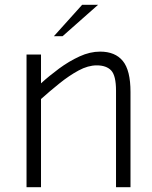

<svg xmlns="http://www.w3.org/2000/svg" viewBox="-20 -776 630 796"><path d="M90 0V-550H150V-430.5Q184 -461.5 225 -491.8Q266 -522 309.5 -542Q353 -562 395 -562Q457.5 -562 489.2 -523.2Q521 -484.5 521 -395V0H461V-400Q461 -462.5 441 -483.8Q421 -505 381 -505Q345 -505 305.8 -483.8Q266.5 -462.5 226.8 -430.5Q187 -398.5 150 -365.5V0ZM203.5 -626 320.5 -756H386.5L239.5 -626Z"/></svg>

Font: Junction Light
Style: Regular
Weight: 300
Designer: Caroline Hadilaksono
Foundry: Caroline Hadilaksono, Tyler Finck, The League of Moveable Type
Version: Version 2.000; ttfautohint (v1.8.3)